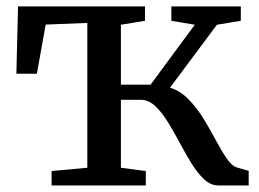

<svg xmlns="http://www.w3.org/2000/svg" viewBox="-20 -566 791 586"><path d="M137.5 0V-44L246.5 -54V-496L119.5 -491L92.5 -341H30L35 -546.5H422.5V-502.5L349 -490.5V-307.5H439.5L574.5 -490.5L503 -502.5V-546.5H715V-502.5L642 -490.5L499 -298.5Q531 -288.5 556.2 -262.2Q581.5 -236 601.8 -202.8Q622 -169.5 639 -137.5Q656 -105.5 671.8 -82.5Q687.5 -59.5 704 -54.5L739 -44.5V0H646Q623 0 602.8 -19Q582.5 -38 564.2 -67.8Q546 -97.5 528.2 -130.8Q510.5 -164 492 -194Q473.5 -224 453.2 -242.8Q433 -261.5 409.5 -261.5H349V-54L425 -44V0Z"/></svg>

Font: Merriweather Text
Style: Regular
Weight: 400
Designer: Eben Sorkin
Foundry: Eben Sorkin
Version: Version 2.100; ttfautohint (v1.7.19-72a1) -l 8 -r 50 -G 200 